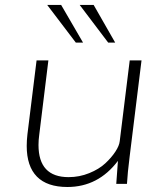

<svg xmlns="http://www.w3.org/2000/svg" viewBox="-20 -746 667 779"><path d="M418.9 -573.2 303.2 -726.1H359.9L447.3 -573.2ZM287.6 -573.2 171.4 -726.1H228L316.9 -573.2ZM253.4 12.7Q171.4 12.7 129.9 -29.3Q88.4 -71.3 88.4 -153.8Q88.4 -176.3 91.3 -201.2L128.4 -501H176.3L139.2 -199.2Q136.2 -177.2 136.2 -157.7Q136.2 -27.3 258.3 -27.3Q302.2 -27.3 342 -43.5Q381.8 -59.6 407.2 -83.3Q432.6 -106.9 448.2 -130.9Q463.9 -154.8 465.8 -173.3L506.3 -501H554.2L505.9 -109.9Q497.6 -43.9 495.1 0H451.7L458.5 -93.3Q378.4 12.7 253.4 12.7Z"/></svg>

Font: Muli
Style: ExtraLightItalic
Weight: 200
Italic angle: -7°
Designer: Vernon Adams
Foundry: newtypography
Version: Version 2.0; ttfautohint (v1.00rc1.2-2d82) -l 8 -r 50 -G 200